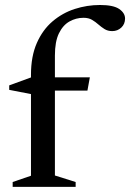

<svg xmlns="http://www.w3.org/2000/svg" viewBox="-20 -730 508 750"><path d="M194.5 -44.5 275.5 -19V0H29.5V-19L101 -43.5V-362.5L16 -379V-396.5L101 -427.5V-438Q101 -510 123.8 -561.8Q146.5 -613.5 185.2 -646.5Q224 -679.5 272 -695Q320 -710.5 370.5 -710.5Q423 -710.5 445.8 -694.8Q468.5 -679 468.5 -657.5Q468.5 -636 453.8 -622.2Q439 -608.5 418.5 -608.5Q401 -608.5 388.2 -616.5Q375.5 -624.5 364.2 -634.5Q353 -644.5 339.5 -652.5Q326 -660.5 306 -660.5Q277 -660.5 251.5 -646.2Q226 -632 210.2 -599.8Q194.5 -567.5 194.5 -513V-428H331L321.5 -376H194.5Z"/></svg>

Font: Newsreader Text Medium
Style: Regular
Weight: 500
Designer: Hugues Gentile
Foundry: Production Type
Version: Version 1.002